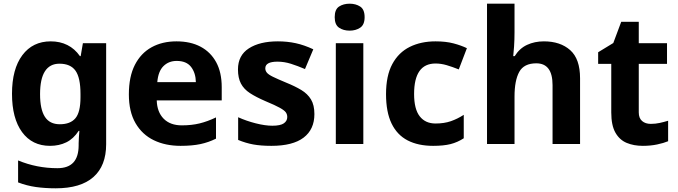

<svg xmlns="http://www.w3.org/2000/svg" viewBox="-20 -780 3671 1040"><path d="M255 -556Q305 -556 345 -536Q385 -516 413 -476H417L429 -546H555V1Q555 118 486 179Q417 240 282 240Q224 240 174.5 233Q125 226 78 208V89Q179 131 291 131Q349 131 377.5 100Q406 69 406 7V-4Q406 -21 407.5 -39Q409 -57 410 -71H406Q378 -28 339 -9Q300 10 251 10Q154 10 99.5 -64.5Q45 -139 45 -272Q45 -406 101 -481Q157 -556 255 -556ZM302 -435Q250 -435 223.5 -394Q197 -353 197 -270Q197 -188 223 -147.5Q249 -107 304 -107Q361 -107 388.5 -139.5Q416 -172 416 -253V-271Q416 -359 389 -397Q362 -435 302 -435Z M936 -556Q1012 -556 1066.5 -527Q1121 -498 1151 -443Q1181 -388 1181 -308V-236H829Q831 -173 866.5 -137Q902 -101 965 -101Q1018 -101 1061 -111.5Q1104 -122 1150 -144V-29Q1110 -9 1065.5 0.5Q1021 10 958 10Q876 10 813 -20.5Q750 -51 714 -113Q678 -175 678 -269Q678 -365 710.5 -428.5Q743 -492 801 -524Q859 -556 936 -556ZM937 -450Q894 -450 865.5 -422Q837 -394 832 -335H1041Q1040 -385 1015 -417.5Q990 -450 937 -450Z M1683 -162Q1683 -79 1624.5 -34.5Q1566 10 1450 10Q1393 10 1352 2.5Q1311 -5 1270 -22V-145Q1314 -125 1365 -112Q1416 -99 1455 -99Q1499 -99 1517.5 -112Q1536 -125 1536 -146Q1536 -160 1528.5 -171Q1521 -182 1496 -196Q1471 -210 1418 -232Q1367 -254 1334 -275.5Q1301 -297 1285 -327.5Q1269 -358 1269 -404Q1269 -480 1328 -518Q1387 -556 1485 -556Q1536 -556 1582 -546Q1628 -536 1677 -513L1632 -406Q1592 -423 1556 -434.5Q1520 -446 1483 -446Q1450 -446 1433.5 -437Q1417 -428 1417 -410Q1417 -397 1425.5 -386.5Q1434 -376 1458.5 -364Q1483 -352 1531 -332Q1578 -313 1612 -292.5Q1646 -272 1664.5 -241.5Q1683 -211 1683 -162Z M1948 -546V0H1799V-546ZM1874 -760Q1907 -760 1931 -744.5Q1955 -729 1955 -687Q1955 -646 1931 -630Q1907 -614 1874 -614Q1840 -614 1816.5 -630Q1793 -646 1793 -687Q1793 -729 1816.5 -744.5Q1840 -760 1874 -760Z M2326 10Q2245 10 2188 -19.5Q2131 -49 2101 -111Q2071 -173 2071 -270Q2071 -370 2105 -433Q2139 -496 2199.5 -526Q2260 -556 2339 -556Q2395 -556 2436.5 -545Q2478 -534 2509 -519L2465 -404Q2430 -418 2399.5 -427Q2369 -436 2339 -436Q2223 -436 2223 -271Q2223 -189 2253.5 -150Q2284 -111 2339 -111Q2386 -111 2422 -123.5Q2458 -136 2492 -158V-31Q2458 -9 2420.5 0.5Q2383 10 2326 10Z M2767 -605Q2767 -565 2764.5 -528Q2762 -491 2760 -476H2768Q2794 -518 2835 -537Q2876 -556 2926 -556Q3015 -556 3068.5 -508.5Q3122 -461 3122 -356V0H2973V-319Q2973 -437 2885 -437Q2818 -437 2792.5 -390.5Q2767 -344 2767 -257V0H2618V-760H2767Z M3505 -109Q3530 -109 3553 -114Q3576 -119 3599 -126V-15Q3575 -5 3539.5 2.5Q3504 10 3462 10Q3413 10 3374.5 -6Q3336 -22 3313.5 -61.5Q3291 -101 3291 -171V-434H3220V-497L3302 -547L3345 -662H3440V-546H3593V-434H3440V-171Q3440 -140 3458 -124.5Q3476 -109 3505 -109Z"/></svg>

Font: Noto Sans Adlam
Style: Regular
Weight: 400
Designer: Mark Jamra, Neil Patel
Foundry: JamraPatel LLC
Version: Version 3.001